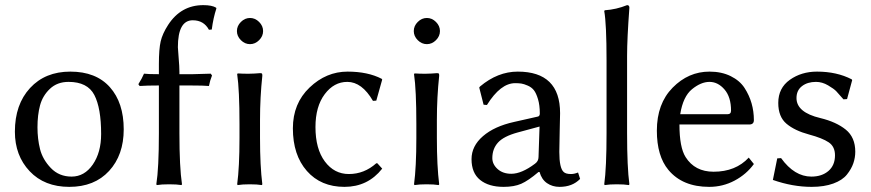

<svg xmlns="http://www.w3.org/2000/svg" viewBox="-20 -718 3394 748"><path d="M38 -205Q38 -311 97 -375Q156 -439 254 -439Q354 -439 408 -378.5Q462 -318 462 -214Q462 -114 405 -52Q348 10 250 10Q153 10 95.5 -51Q38 -112 38 -205ZM247 -399Q203 -399 174.5 -372Q146 -345 136 -307.5Q126 -270 126 -222Q126 -177 136 -137Q146 -97 178 -63.5Q210 -30 259 -30Q309 -30 341.5 -77Q374 -124 374 -196Q374 -297 347.5 -348Q321 -399 247 -399Z M599 -429V-468Q599 -527 606 -557Q613 -587 635 -621Q685 -698 772 -698Q806 -698 822 -688L823 -685Q811 -649 805 -603L794 -602Q774 -639 731 -639Q673 -639 673 -534Q673 -527 676 -492.5Q679 -458 679 -438V-429H731Q750 -429 801 -431L806 -424Q798 -404 794 -383Q774 -385 722 -385H679V-199Q679 -67 689 0L687 3Q669 0 639 0Q609 0 591 3L589 0Q599 -63 599 -199V-385H598Q552 -385 524 -383L519 -390Q533 -412 541 -431Q556 -429 599 -429Z M918.5 -561.5Q903 -577 903 -597Q903 -617 918.5 -632.5Q934 -648 954 -648Q974 -648 989.5 -632.5Q1005 -617 1005 -597Q1005 -577 989.5 -561.5Q974 -546 954 -546Q934 -546 918.5 -561.5ZM913 -235Q913 -368 904 -429L906 -432Q949 -429 993 -433Q999 -433 1000.5 -431.5Q1002 -430 1002 -423Q993 -339 993 -251V-180Q993 -71 1002 0L1000 3Q982 0 953 0Q924 0 906 3L904 0Q913 -67 913 -180Z M1333 -399Q1281 -399 1245 -351Q1209 -303 1209 -223Q1209 -138 1245.5 -89Q1282 -40 1339 -40Q1399 -40 1446 -82H1450L1469 -61Q1413 10 1322 10Q1230 10 1175.5 -52Q1121 -114 1121 -218Q1121 -315 1186 -377Q1251 -439 1334 -439Q1413 -439 1467 -411L1469 -408L1446 -326L1433 -325Q1390 -399 1333 -399Z M1607.5 -561.5Q1592 -577 1592 -597Q1592 -617 1607.5 -632.5Q1623 -648 1643 -648Q1663 -648 1678.5 -632.5Q1694 -617 1694 -597Q1694 -577 1678.5 -561.5Q1663 -546 1643 -546Q1623 -546 1607.5 -561.5ZM1602 -235Q1602 -368 1593 -429L1595 -432Q1638 -429 1682 -433Q1688 -433 1689.5 -431.5Q1691 -430 1691 -423Q1682 -339 1682 -251V-180Q1682 -71 1691 0L1689 3Q1671 0 1642 0Q1613 0 1595 3L1593 0Q1602 -67 1602 -180Z M2082 -225 1997 -202Q1942 -187 1920 -162.5Q1898 -138 1898 -102Q1898 -78 1918.5 -59.5Q1939 -41 1972 -41Q2012 -41 2064 -80Q2078 -90 2078 -106ZM2082 -48H2078Q2038 -14 2010.5 -2Q1983 10 1942 10Q1884 10 1850.5 -17Q1817 -44 1817 -98Q1817 -149 1861.5 -187.5Q1906 -226 1983 -243L2076 -264Q2083 -266 2083 -276Q2083 -308 2076 -331.5Q2069 -355 2060 -366.5Q2051 -378 2036 -384.5Q2021 -391 2011 -392.5Q2001 -394 1987 -394Q1930 -394 1877 -309L1864 -310L1847 -377L1850 -381Q1919 -439 1997 -439Q2162 -439 2162 -277Q2162 -274 2160.5 -208.5Q2159 -143 2159 -126Q2159 -63 2176 -48Q2184 -40 2205 -40Q2217 -40 2232 -46L2240 -21Q2210 10 2160 10Q2132 10 2111 -4.5Q2090 -19 2082 -48Z M2343 -200V-482Q2343 -625 2334 -675L2336 -678Q2381 -681 2423 -698Q2432 -698 2432 -688Q2423 -567 2423 -500V-200Q2423 -66 2432 0L2430 3Q2412 0 2383 0Q2354 0 2336 3L2334 0Q2343 -64 2343 -200Z M2630 -273H2814Q2828 -273 2828 -287Q2828 -340 2802.5 -369.5Q2777 -399 2744 -399Q2711 -399 2676 -370.5Q2641 -342 2630 -273ZM2897 -104 2917 -79Q2888 -39 2842 -14.5Q2796 10 2743 10Q2639 10 2584 -56Q2539 -110 2539 -209Q2539 -314 2600.5 -376.5Q2662 -439 2744 -439Q2791 -439 2826.5 -421.5Q2862 -404 2880.5 -375.5Q2899 -347 2908 -315.5Q2917 -284 2917 -250Q2917 -233 2899 -233H2627Q2627 -144 2651 -106Q2687 -49 2760 -49Q2846 -49 2897 -104Z M3008 -101 3023 -102Q3075 -30 3141 -30Q3182 -30 3207.5 -52Q3233 -74 3233 -113Q3233 -147 3208.5 -163.5Q3184 -180 3132 -194Q3076 -209 3044 -236Q3012 -263 3012 -317Q3012 -375 3057 -407Q3102 -439 3163 -439Q3240 -439 3298 -409L3300 -406L3280 -332L3266 -331Q3247 -353 3238 -362.5Q3229 -372 3206 -385.5Q3183 -399 3159 -399Q3126 -399 3104.5 -382.5Q3083 -366 3083 -336Q3083 -280 3176 -258Q3238 -243 3275 -213Q3312 -183 3312 -127Q3312 -104 3304.5 -82Q3297 -60 3279.5 -38Q3262 -16 3226.5 -3Q3191 10 3142 10Q3068 10 2991 -17Z"/></svg>

Font: Libertinus Sans
Style: Regular
Weight: 400
Designer: Philipp H. Poll
Foundry: Khaled Hosny
Version: Version 6.1